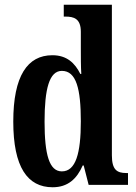

<svg xmlns="http://www.w3.org/2000/svg" viewBox="-20 -780 574 810"><path d="M202 10C266 10 304 -25 329 -82H333L354 0H520V-50H513C473 -50 452 -64 452 -125V-760H249V-710H256C291 -710 321 -702 321 -646V-578C321 -539 321 -499 323 -468H319C296 -514 262 -547 201 -547C96 -547 36 -460 36 -267C36 -75 96 10 202 10ZM241 -57C188 -57 168 -127 168 -267C168 -405 188 -481 241 -481C302 -481 321 -405 321 -268C321 -134 300 -57 241 -57Z"/></svg>

Font: Noto Serif Khmer ExtraCondensed
Style: Bold
Weight: 700
Width: 2
Designer: Danh Hong and the Monotype Design Team
Foundry: Monotype Imaging Inc.
Version: Version 2.004